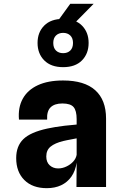

<svg xmlns="http://www.w3.org/2000/svg" viewBox="-20 -976 640 1002"><path d="M224.5 6Q149.5 6 107 -36.5Q64.5 -79 64.5 -151Q64.5 -213.5 101.8 -249.8Q139 -286 226.5 -305Q245.5 -309 267.5 -312.8Q289.5 -316.5 317.2 -319.8Q345 -323 380 -326V-354Q380 -398.5 364 -417.2Q348 -436 305.5 -436Q264.5 -436 244 -415.8Q223.5 -395.5 226 -352H79Q73.5 -415 98.8 -460.8Q124 -506.5 177.2 -531.2Q230.5 -556 309 -556Q420.5 -556 477 -505.2Q533.5 -454.5 533.5 -357V0H379L380 -127.5Q373.5 -84 352.5 -54.2Q331.5 -24.5 299 -9.2Q266.5 6 224.5 6ZM283.5 -97Q305 -97 326 -106.8Q347 -116.5 361.8 -132.5Q376.5 -148.5 380 -168V-254Q367.5 -251.5 354 -249Q340.5 -246.5 329 -244.2Q317.5 -242 310 -240Q267 -229.5 244.2 -211Q221.5 -192.5 221.5 -159.5Q221.5 -129.5 239.5 -113.2Q257.5 -97 283.5 -97ZM274.5 -856.5 346.5 -956H468.5L370.5 -856.5ZM309.5 -625.5Q246 -625.5 211 -660.8Q176 -696 176 -752Q176 -807.5 210.8 -842.5Q245.5 -877.5 309.5 -877.5Q373 -877.5 407.8 -842.5Q442.5 -807.5 442.5 -752Q442.5 -696 407.8 -660.8Q373 -625.5 309.5 -625.5ZM309.5 -698.5Q332.5 -698.5 346.8 -712.2Q361 -726 361 -752Q361 -777 346.8 -790.8Q332.5 -804.5 309.5 -804.5Q286.5 -804.5 272.2 -790.8Q258 -777 258 -752Q258 -726 272.2 -712.2Q286.5 -698.5 309.5 -698.5Z"/></svg>

Font: Spline Sans Mono
Style: Regular
Weight: 400
Monospace: yes
Designer: Eben Sorkin, Mirko Velimirovic
Foundry: Sorkin Type
Version: Version 1.004